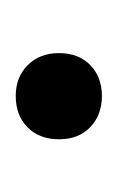

<svg xmlns="http://www.w3.org/2000/svg" viewBox="27 -170 150 244"><g transform="rotate(-90 102.0 -48.0)"><path d="M102 6.5Q78 6.5 62.5 -8.2Q47 -23 47 -48Q47 -73 62.2 -88Q77.5 -103 102 -103Q126 -103 141.2 -87.8Q156.5 -72.5 156.5 -48Q156.5 -23 141.2 -8.2Q126 6.5 102 6.5Z"/></g></svg>

Font: Encode Sans Cnd
Style: Regular
Weight: 400
Width: 3
Designer: Multiple Designers
Foundry: Impallari Type
Version: Version 3.002; ttfautohint (v1.8.3) -l 8 -r 50 -G 200 -x 14 